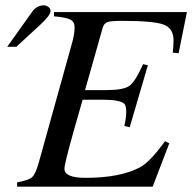

<svg xmlns="http://www.w3.org/2000/svg" viewBox="-20 -698 719 718"><path d="M7 -523 101 -655Q118 -678 144 -678Q153 -678 161 -672Q169 -666 169 -656Q169 -641 129 -604L41 -523ZM679 -653 648 -499 626 -501Q629 -527 629 -547Q629 -592 592 -606Q555 -620 437 -620Q395 -620 382 -615.5Q369 -611 364 -594L298 -361H376Q442 -361 464 -377Q486 -393 515 -458L533 -454L465 -222L445 -227Q452 -258 452 -279Q452 -303 445 -310Q428 -325 367 -325H289L257 -213Q221 -86 221 -67Q221 -33 300 -33Q429 -33 503 -72Q541 -92 597 -170L613 -162L551 0H44V-16Q87 -24 100 -35.5Q113 -47 125 -90L248 -532Q259 -569 259 -596Q259 -616 243.5 -624.5Q228 -633 182 -637V-653Z"/></svg>

Font: STIX MathJax Alphabets
Style: Italic
Weight: 400
Italic angle: -16.33°
Designer: MicroPress Inc., with final additions and corrections provided by Coen Hoffman, Elsevier (retired)
Version: Version 1.1.1